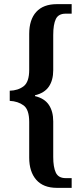

<svg xmlns="http://www.w3.org/2000/svg" viewBox="-20 -780 393 927"><path d="M255 127Q189 127 155 88Q121 49 121 -19V-191Q121 -251 94 -271Q67 -291 27 -293V-342Q67 -343 94 -363.5Q121 -384 121 -443V-616Q121 -685 155 -722.5Q189 -760 255 -760H326V-714H297Q262 -714 249.5 -688Q237 -662 237 -611V-441Q237 -393 216 -362Q195 -331 149 -320V-316Q195 -305 216 -273.5Q237 -242 237 -194V-22Q237 27 249.5 53.5Q262 80 297 80H326V127Z"/></svg>

Font: Noto Serif Tamil ExtraCondensed SemiBold
Style: Regular
Weight: 600
Width: 2
Designer: Indian Type Foundry, Tom Grace, and the Monotype Design Team
Foundry: Monotype Imaging Inc.
Version: Version 2.004; ttfautohint (v1.8.4.7-5d5b)